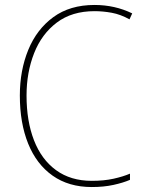

<svg xmlns="http://www.w3.org/2000/svg" viewBox="-20 -744 581 774"><path d="M361 -699Q270 -699 209 -653Q148 -607 117.5 -529.5Q87 -452 87 -359Q87 -256 117 -178.5Q147 -101 206 -58Q265 -15 350 -15Q399 -15 437.5 -23.5Q476 -32 504 -44V-19Q476 -7 437 1.5Q398 10 350 10Q257 10 192 -36Q127 -82 93.5 -165Q60 -248 60 -359Q60 -460 94 -543Q128 -626 195 -675Q262 -724 361 -724Q443 -724 513 -690L502 -666Q466 -686 430.5 -692.5Q395 -699 361 -699Z"/></svg>

Font: Noto Sans Telugu SemiCondensed Thin
Style: Regular
Weight: 100
Width: 4
Designer: Jelle Bosma - Monotype Design Team
Foundry: Monotype Imaging Inc.
Version: Version 2.005; ttfautohint (v1.8.4.7-5d5b)